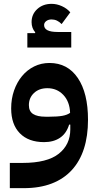

<svg xmlns="http://www.w3.org/2000/svg" viewBox="-20 -737 515 997"><path d="M31 109H97Q225 109 285 61.5Q345 14 345 -65V-90H339Q325 -44 291.5 -21.5Q258 1 209 1Q128 1 83 -45Q38 -91 38 -174Q38 -224 53 -267Q68 -310 94.5 -342Q121 -374 157.5 -392Q194 -410 237 -410Q331 -410 384 -332Q437 -254 437 -115Q437 -31 416 34.5Q395 100 353 146Q311 192 248.5 216Q186 240 104 240H31ZM237 -131Q278 -131 303.5 -135.5Q329 -140 344 -151Q342 -209 309 -244Q276 -279 226 -279Q183 -279 156.5 -254Q130 -229 130 -191Q130 -159 152 -145Q174 -131 216 -131ZM122 -565H162L163 -569Q144 -591 144 -622Q144 -663 173.5 -690Q203 -717 248 -717Q275 -717 301.5 -705Q328 -693 345 -673L300 -612Q277 -636 248 -636Q231 -636 220 -627.5Q209 -619 209 -607Q209 -571 279 -571H350V-490H122Z"/></svg>

Font: IBM Plex Arabic SemiBold
Style: Regular
Weight: 600
Designer: Mike Abbink, Paul van der Laan, Pieter van Rosmalen, Wael Morcos, Khajak Apelian
Foundry: Bold Monday
Version: Version 1.0